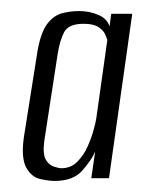

<svg xmlns="http://www.w3.org/2000/svg" viewBox="-20 -586 261 347"><path d="M79 -259Q68 -259 52.5 -262.5Q37 -266 27.5 -283Q18 -300 23 -337L48 -495Q54 -528 65.5 -543Q77 -558 92 -562Q107 -566 123 -566Q142 -566 158 -559Q174 -552 178 -538L181 -561H219L177 -264H145L152 -312Q145 -296 128.5 -277.5Q112 -259 79 -259ZM91 -282Q108 -282 119.5 -293.5Q131 -305 138 -320.5Q145 -336 149 -350.5Q153 -365 154 -372L174 -514Q173 -517 170 -524Q167 -531 158 -537Q149 -543 131 -543Q104 -543 96 -528Q88 -513 84 -487L60 -331Q57 -308 62.5 -298Q68 -288 77 -285Q86 -282 91 -282Z"/></svg>

Font: Alumni Sans
Style: Italic
Weight: 400
Italic angle: -8°
Version: Version 1.016